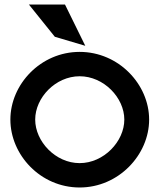

<svg xmlns="http://www.w3.org/2000/svg" viewBox="-20 -820 711 851"><path d="M268 -800H108L223 -657L358 -617ZM333 -482C440 -482 531 -387 531 -290C531 -193 440 -97 333 -97C226 -97 136 -193 136 -290C136 -387 226 -482 333 -482ZM333 11C506 11 641 -134 641 -290C641 -446 506 -590 333 -590C160 -590 26 -446 26 -290C26 -134 159 11 333 11Z"/></svg>

Font: Charger
Style: ExBd
Weight: 400
Designer: Jasper
Foundry: Cannot Into Space Fonts
Version: Version 0.99